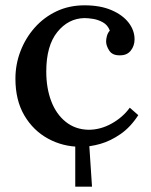

<svg xmlns="http://www.w3.org/2000/svg" viewBox="-20 -536 567 722"><path d="M263 166V1L315 0L326 166ZM284 16Q217 16 161 -14.5Q105 -45 71.5 -102Q38 -159 38 -240Q38 -294 57 -343.5Q76 -393 110.5 -432Q145 -471 192.5 -493.5Q240 -516 298 -516Q357 -516 399 -498Q441 -480 463.5 -451Q486 -422 486 -388Q486 -364 472 -346Q458 -328 432 -328Q403 -327 391 -345.5Q379 -364 379 -380Q379 -389 382 -400.5Q385 -412 393 -421Q385 -442 367 -452Q349 -462 330 -465Q311 -468 298 -468Q237 -467 195.5 -415.5Q154 -364 154 -267Q154 -205 172.5 -156Q191 -107 227 -78Q263 -49 313 -48Q358 -48 400 -71.5Q442 -95 468 -131L500 -103Q471 -58 433.5 -32Q396 -6 357.5 5Q319 16 284 16Z"/></svg>

Font: Lora Medium
Style: Regular
Weight: 500
Designer: Olga Karpushina, Alexei Vanyashin (Cyrillic)
Foundry: Cyreal
Version: Version 3.004